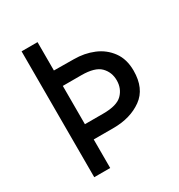

<svg xmlns="http://www.w3.org/2000/svg" viewBox="-169 -824 875 938"><g transform="rotate(-30 268.5 -355.0)"><path d="M517 -355Q517 -254 452 -207.5Q387 -161 292 -161H180V0H90V-710H180V-550L292 -549Q351 -549 402 -528Q453 -507 485 -463.5Q517 -420 517 -355ZM422 -355Q422 -401 391.5 -432Q361 -463 284 -463H180V-247H284Q361 -247 391.5 -278Q422 -309 422 -355Z"/></g></svg>

Font: Violet Sans
Style: Regular
Weight: 400
Designer: Calvin Waterman
Foundry: Violet Office
Version: Version 1.013